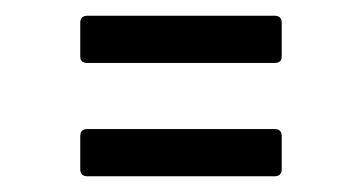

<svg xmlns="http://www.w3.org/2000/svg" viewBox="-20 -423 460 244"><path d="M91 -343Q82 -343 82 -351V-394Q82 -403 91 -403H329Q338 -403 338 -394V-351Q338 -343 329 -343ZM91 -199Q82 -199 82 -208V-250Q82 -259 91 -259H329Q338 -259 338 -250V-208Q338 -199 329 -199Z"/></svg>

Font: Sofia Sans Extra Condensed
Style: Regular
Weight: 400
Designer: Botio Nikoltchev, Ani Petrova
Foundry: lettersoup
Version: Version 4.101